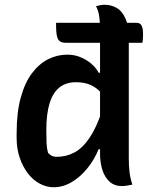

<svg xmlns="http://www.w3.org/2000/svg" viewBox="-20 -777 640 808"><path d="M216 -681H554Q570 -681 576 -669Q582 -657 582 -631Q582 -623 581.5 -614.5Q581 -606 579 -597H255Q233 -597 224.5 -611.5Q216 -626 216 -669Q216 -672 216 -675Q216 -678 216 -681ZM263 -547Q293 -547 318.5 -536.5Q344 -526 364 -509Q384 -492 395 -471H415V-377Q390 -406 363.5 -418.5Q337 -431 300 -431Q257 -431 229.5 -408.5Q202 -386 188.5 -341.5Q175 -297 175 -232V-222Q175 -194 176 -173Q177 -152 182 -134Q190 -125 198.5 -121Q207 -117 218 -117Q259 -117 293.5 -135.5Q328 -154 357.5 -198Q387 -242 411 -315V-149H395Q377 -105 347.5 -68.5Q318 -32 281.5 -10.5Q245 11 206 11Q175 11 146.5 -4.5Q118 -20 96.5 -48.5Q75 -77 62.5 -114.5Q50 -152 50 -196V-216Q50 -304 67.5 -367Q85 -430 115 -469.5Q145 -509 183 -528Q221 -547 263 -547ZM420 -757Q447 -757 470.5 -744Q494 -731 508 -699Q522 -667 522 -610Q522 -546 522 -483Q522 -420 522 -358Q522 -296 522 -234Q522 -172 522 -110Q522 -79 525 -53.5Q528 -28 537 0Q532 1 526 2Q520 3 515 4Q510 5 505 5.5Q500 6 493 6Q461 6 440.5 -13Q420 -32 410.5 -63Q401 -94 401 -130Q401 -204 401 -269Q401 -334 401 -395.5Q401 -457 401 -521Q401 -585 401 -656Q401 -684 397.5 -708.5Q394 -733 384 -751Q389 -752 393 -753Q397 -754 401.5 -755Q406 -756 410.5 -756.5Q415 -757 420 -757Z"/></svg>

Font: Recursive Casual SemiBold
Style: Regular
Weight: 600
Version: Version 1.047